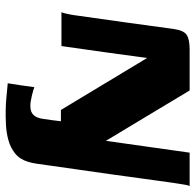

<svg xmlns="http://www.w3.org/2000/svg" viewBox="-26 -474 700 689"><g transform="rotate(90 324.5 -130.0)"><path d="M24.1 0Q26.1 -2.7 29.1 -15.5Q32.2 -28.4 34.6 -43.6Q47.2 -133.6 60 -223.8Q72.7 -313.9 84.7 -403.9Q89.7 -438.6 105.5 -449.3Q121.3 -460 158.7 -460Q195.8 -460 232 -460Q268.1 -460 305.2 -460Q350.7 -384.7 395.4 -309.8Q440 -234.8 485.9 -159.5Q496.1 -234.8 507.1 -309.8Q518.1 -384.7 528.3 -460Q558.1 -460 588.5 -460Q618.9 -460 648.7 -460Q646.3 -458.3 644.3 -447.8Q642.3 -437.2 640.4 -424.5Q638.5 -411.7 636.8 -401.9Q621.5 -289.4 605.7 -176.4Q589.9 -63.4 573.6 48.8Q571.3 66.4 568.3 86.7Q565.3 107.1 561 120.2Q552.2 149.4 531.2 166.3Q510.1 183.1 483.2 190.4Q456.3 197.7 428.5 199.1Q400.1 200.5 377.1 200.1Q354 199.8 331.3 197.6Q308.6 195.4 279.3 192.7Q283.1 169.1 286.7 145Q290.3 120.9 293.3 97.3Q303.8 101.4 325.2 106.5Q346.7 111.6 360.5 111.6Q383.2 111.6 393.7 99.6Q404.2 87.6 406.8 67.6Q409.5 50.9 411.6 34.6Q413.7 18.2 415.6 1.9Q406 1.9 395.4 1.9Q384.7 1.9 375.1 1.9L188.6 -307.4Q178.5 -230.7 167.6 -153.7Q156.7 -76.7 145.8 0Q115.4 0 84.9 0Q54.5 0 24.1 0Z"/></g></svg>

Font: Genos Thin
Style: Italic
Weight: 100
Italic angle: -8°
Designer: Robert E. Leuschke
Foundry: Robert E. Leuschke
Version: Version 1.010